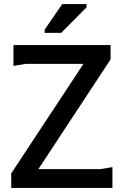

<svg xmlns="http://www.w3.org/2000/svg" viewBox="-20 -921 605 941"><path d="M35 0V-71L389 -608H106L46 -598V-700H522V-630L168 -92H471L531 -102V0ZM199 -760V-776L285 -901H404V-885L280 -760Z"/></svg>

Font: AR One Sans Medium
Style: Regular
Weight: 500
Designer: Niteesh Yadav
Foundry: Niteesh Yadav
Version: Version 1.001;gftools[0.9.33]